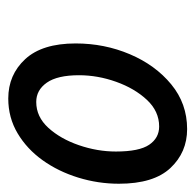

<svg xmlns="http://www.w3.org/2000/svg" viewBox="-24 -716 462 453"><g transform="rotate(90 206.5 -489.0)"><path d="M82 -437Q82 -505 107.5 -565Q133 -625 178.5 -662.5Q224 -700 284 -700Q339 -700 376 -660.5Q413 -621 413 -539Q413 -490 398.5 -443Q384 -396 357.5 -359Q331 -322 294 -300Q257 -278 212 -278Q156 -278 119 -318Q82 -358 82 -437ZM157 -445Q157 -394 174.5 -369Q192 -344 220 -344Q255 -344 281 -372.5Q307 -401 322 -444.5Q337 -488 337 -532Q337 -587 321 -610.5Q305 -634 278 -634Q242 -634 215 -605Q188 -576 172.5 -532.5Q157 -489 157 -445Z"/></g></svg>

Font: Radio Canada Condensed
Style: Italic
Weight: 400
Width: 3
Italic angle: -12°
Designer: Charles Daoud, Etienne Aubert Bonn, Alexandre Saumier Demers, Jacques Le Bailly
Foundry: Radio-Canada
Version: Version 2.104; ttfautohint (v1.8.4.7-5d5b);gftools[0.9.28.de